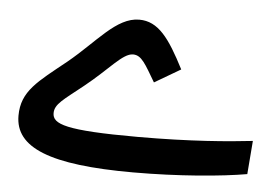

<svg xmlns="http://www.w3.org/2000/svg" viewBox="-36 -405 658 453"><g transform="rotate(5 293.0 -178.0)"><path d="M293.5 2.4C401.4 2.4 503.4 -6.8 562.5 -17.1L568.8 -96.2C512.2 -89.8 423.3 -82 296.9 -82C125.5 -82 94.7 -94.7 94.7 -120.6C94.7 -142.1 114.3 -153.8 160.6 -190.9C216.3 -235.4 245.1 -274.9 269.5 -274.9C290 -274.9 299.8 -254.4 324.2 -213.4L385.7 -249.5C349.1 -320.8 322.3 -357.9 276.9 -357.9C223.1 -357.9 181.2 -297.4 116.7 -244.6C50.8 -191.4 12.7 -166 12.7 -107.4C12.7 -32.2 95.2 2.4 293.5 2.4Z"/></g></svg>

Font: Cascadia Mono PL SemiLight
Style: Regular
Weight: 350
Monospace: yes
Designer: Aaron Bell
Foundry: Saja Typeworks
Version: Version 2404.023